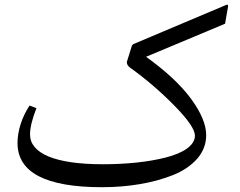

<svg xmlns="http://www.w3.org/2000/svg" viewBox="-20 -760 1009 808"><path d="M412.6 -68.8C211.9 -68.8 106.4 -114.3 106.4 -194.3C106.4 -222.2 115.2 -258.8 133.3 -304.7L104.5 -315.9C71.8 -267.1 53.7 -208.5 53.7 -158.2C53.7 -34.2 172.4 27.8 409.2 27.8C521 27.8 624 10.3 708.5 -23.4C751 -40.5 784.7 -63.5 810.1 -92.3C835 -121.1 847.7 -154.3 847.7 -191.4C847.7 -235.4 826.2 -286.6 783.7 -344.7C740.7 -402.8 677.7 -461.4 594.7 -521L927.2 -660.2L939.9 -733.4C940.4 -739.7 938 -742.2 930.7 -738.8L542 -574.7C538.1 -573.2 535.2 -569.3 533.7 -563.5L513.7 -499C513.7 -489.7 518.1 -482.4 526.4 -476.1C593.3 -428.2 655.3 -375 713.4 -315.9C771.5 -256.8 800.3 -214.8 800.3 -189C800.3 -148.4 752.4 -116.2 677.7 -97.2C603 -78.1 511.7 -68.8 412.6 -68.8Z"/></svg>

Font: Parastoo
Style: Regular
Weight: 400
Foundry: Saber Rastikerdar (saber.rastikerdar@gmail.com)
Version: Version 2.0.1